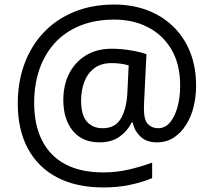

<svg xmlns="http://www.w3.org/2000/svg" viewBox="-20 -734 939 843"><path d="M841 -357Q841 -311 830.5 -267Q820 -223 798 -187.5Q776 -152 744 -130.5Q712 -109 668 -109Q622 -109 595.5 -135.5Q569 -162 563 -196H558Q540 -159 505 -134Q470 -109 417 -109Q341 -109 299.5 -160Q258 -211 258 -295Q258 -361 284 -411.5Q310 -462 357.5 -491Q405 -520 470 -520Q514 -520 556.5 -512.5Q599 -505 623 -496L613 -293Q612 -275 612 -267.5Q612 -260 612 -257Q612 -205 630.5 -188Q649 -171 674 -171Q705 -171 726.5 -196.5Q748 -222 759.5 -264.5Q771 -307 771 -358Q771 -451 733.5 -515.5Q696 -580 630.5 -614Q565 -648 482 -648Q397 -648 331 -621Q265 -594 220.5 -545Q176 -496 153 -429.5Q130 -363 130 -283Q130 -185 165 -116.5Q200 -48 267.5 -12.5Q335 23 433 23Q494 23 549.5 9.5Q605 -4 648 -20V48Q605 66 551.5 77.5Q498 89 433 89Q315 89 231 45Q147 1 102.5 -81.5Q58 -164 58 -280Q58 -373 87 -452.5Q116 -532 171 -590.5Q226 -649 304.5 -681.5Q383 -714 482 -714Q560 -714 625.5 -689.5Q691 -665 739.5 -618.5Q788 -572 814.5 -506Q841 -440 841 -357ZM336 -293Q336 -229 361.5 -200Q387 -171 430 -171Q486 -171 510.5 -213Q535 -255 539 -322L545 -447Q532 -451 512 -454Q492 -457 471 -457Q422 -457 392 -433Q362 -409 349 -371.5Q336 -334 336 -293Z"/></svg>

Font: usinhala85
Style: Book
Weight: 400
Designer: Jelle Bosma - Monotype Design Team
Foundry: Monotype Imaging Inc.
Version: Version 2.003